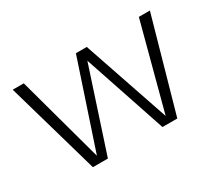

<svg xmlns="http://www.w3.org/2000/svg" viewBox="-109 -821 1197 1054"><g transform="rotate(-30 490.0 -294.0)"><path d="M217.5 0H312.5L483.5 -521.5L658.5 0H752.5L918.5 -588.5H848.5L704.5 -45.5H703.5L518.5 -588.5H449.5L268.5 -45H267.5L119 -588.5H49Z"/></g></svg>

Font: Anybody Expanded Light
Style: Regular
Weight: 300
Width: 7
Version: Version 1.113;gftools[0.9.25]